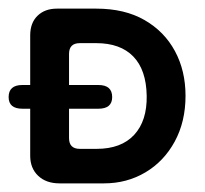

<svg xmlns="http://www.w3.org/2000/svg" viewBox="-25 -425 475 445"><path d="M113 0Q82 0 63.5 -17.5Q45 -35 45 -64V-343Q45 -372 62 -388.5Q79 -405 107 -405H198Q264 -405 310 -378.5Q356 -352 380.5 -306.5Q405 -261 405 -203Q405 -143 380 -97Q355 -51 312 -25.5Q269 0 216 0ZM160 -80H199Q256 -80 286 -112.5Q316 -145 315 -203Q314 -263 284 -294Q254 -325 198 -325H160Q135 -325 135 -300V-105Q135 -80 160 -80ZM-5 -200Q-5 -228 27 -228H203Q235 -228 235 -200Q235 -173 203 -173H27Q-5 -173 -5 -200Z"/></svg>

Font: Dongle
Style: Bold
Weight: 700
Designer: Yanghee Ryu
Foundry: Yanghee Ryu
Version: Version 2.000